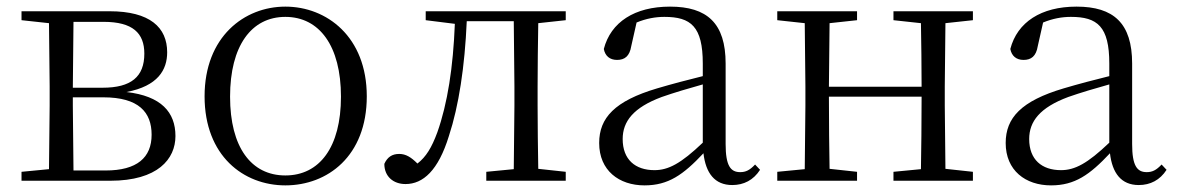

<svg xmlns="http://www.w3.org/2000/svg" viewBox="-20 -546 3556 580"><path d="M127 0H313C457 0 510 -66 510 -135C510 -207 467 -256 362 -268C457 -286 485 -335 485 -388C485 -463 433 -512 311 -512H45V-485L128 -476L130 -285V-227L128 -35L45 -27V0ZM202 -480H293C381 -480 416 -446 416 -384C416 -314 376 -281 290 -281H200ZM200 -252H292C399 -252 438 -207 438 -139C438 -70 394 -31 299 -31H202L200 -227Z M842 14C969 14 1088 -74 1088 -255C1088 -435 967 -526 842 -526C718 -526 598 -435 598 -255C598 -75 716 14 842 14ZM842 -16C739 -16 675 -101 675 -254C675 -407 739 -495 842 -495C945 -495 1010 -407 1010 -254C1010 -101 945 -16 842 -16Z M1531 0H1689V-27L1606 -36C1605 -91 1604 -173 1604 -227V-285C1604 -338 1605 -420 1606 -476L1689 -485V-512H1266V-485L1354 -474C1349 -344 1332 -233 1301 -146C1284 -100 1267 -72 1241 -52C1222 -71 1206 -81 1186 -81C1164 -81 1150 -71 1141 -51C1141 -13 1168 10 1205 10C1258 10 1304 -31 1336 -135C1366 -226 1384 -345 1390 -482H1532L1534 -285V-227L1532 -35L1449 -27V0Z M2192 13C2227 13 2256 -2 2276 -33L2261 -49C2245 -32 2233 -26 2216 -26C2187 -26 2172 -45 2172 -111V-354C2172 -476 2116 -526 2004 -526C1897 -526 1825 -479 1804 -398C1808 -377 1822 -365 1844 -365C1867 -365 1882 -376 1887 -407L1903 -478C1932 -490 1960 -495 1987 -495C2067 -495 2103 -466 2103 -354V-316C2058 -305 2009 -292 1965 -279C1837 -241 1790 -190 1790 -114C1790 -31 1850 14 1927 14C1999 14 2044 -18 2105 -83C2112 -23 2139 13 2192 13ZM2103 -115C2037 -52 1999 -32 1957 -32C1899 -32 1861 -64 1861 -126C1861 -179 1893 -221 1979 -253C2016 -266 2060 -279 2103 -291Z M2679 -485 2762 -476C2763 -422 2764 -343 2764 -284H2484L2486 -476L2569 -485V-512H2328V-485L2411 -476L2413 -285V-227L2411 -35L2328 -27V0H2569V-27L2486 -36C2485 -91 2484 -176 2484 -254H2764C2764 -176 2763 -91 2762 -35L2679 -27V0H2919V-27L2836 -36L2834 -227V-285L2836 -476L2919 -485V-512H2679Z M3420 13C3455 13 3484 -2 3504 -33L3489 -49C3473 -32 3461 -26 3444 -26C3415 -26 3400 -45 3400 -111V-354C3400 -476 3344 -526 3232 -526C3125 -526 3053 -479 3032 -398C3036 -377 3050 -365 3072 -365C3095 -365 3110 -376 3115 -407L3131 -478C3160 -490 3188 -495 3215 -495C3295 -495 3331 -466 3331 -354V-316C3286 -305 3237 -292 3193 -279C3065 -241 3018 -190 3018 -114C3018 -31 3078 14 3155 14C3227 14 3272 -18 3333 -83C3340 -23 3367 13 3420 13ZM3331 -115C3265 -52 3227 -32 3185 -32C3127 -32 3089 -64 3089 -126C3089 -179 3121 -221 3207 -253C3244 -266 3288 -279 3331 -291Z"/></svg>

Font: Noto Serif SC Light
Style: Regular
Weight: 300
Designer: Ryoko NISHIZUKA 西塚涼子 (kana & ideographs); Frank Grießhammer (Latin, Greek & Cyrillic); Wenlong ZHANG 张文龙 (bopomofo); San
Foundry: Adobe
Version: Version 2.001;hotconv 1.1.0;makeotfexe 2.6.0